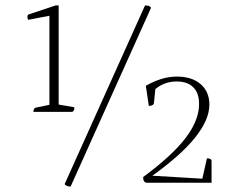

<svg xmlns="http://www.w3.org/2000/svg" viewBox="-20 -675 890 707"><path d="M103 -263Q103 -277 113 -279L162 -289V-617L84 -602Q83 -604 82 -606Q81 -608 81 -612Q81 -618 83 -621L185 -655H196V-290L254 -280Q254 -263 243 -263ZM240 12Q233 12 226.5 9.5Q220 7 218 3L514 -655Q522 -655 528 -653Q534 -651 536 -646ZM522 -2Q507 -2 507 -23Q614 -102 663.5 -167Q713 -232 713 -292Q713 -333 691.5 -354Q670 -375 630 -375Q586 -375 552 -347L547 -297Q546 -285 528 -285L517 -359Q576 -393 631 -393Q687 -393 719 -365Q751 -337 751 -290Q751 -178 541 -28L725 -17L742 -92Q759 -92 759 -82V-2Z"/></svg>

Font: Petrona Thin
Style: Regular
Weight: 100
Designer: Ringo R. Seeber
Foundry: Ringo R. Seeber
Version: Version 2.001; ttfautohint (v1.8.3)